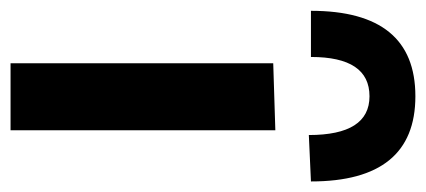

<svg xmlns="http://www.w3.org/2000/svg" viewBox="-270 -566 808 364"><g transform="rotate(90 134.0 -384.0)"><path d="M72 0V-498L199 -502V0ZM208 -565.5Q208 -680.5 134.5 -680.5Q60 -680.5 60 -569.5H-27.5Q-27.5 -767.5 134.5 -767.5Q296 -767.5 296 -569.5Z"/></g></svg>

Font: Heraclito SemiBold
Style: Regular
Weight: 600
Designer: Kostas Bartsokas (font) & Cristiano Sobral (main changes)
Foundry: Kostas Bartsokas (font) & Cristiano Sobral (main changes)
Version: Version 1.00;July 8, 2020;FontCreator 13.0.0.2655 64-bit